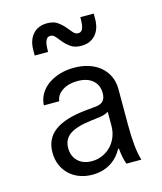

<svg xmlns="http://www.w3.org/2000/svg" viewBox="-120 -896 840 994"><g transform="rotate(-15 300.0 -399.0)"><path d="M411.8 -384.6Q411.8 -356.8 398.7 -342.8Q385.6 -328.8 357.2 -326.2L307.4 -321.4Q192.2 -310.4 136.5 -269.5Q80.8 -228.6 80.8 -154.2Q80.8 -117.8 93.5 -87.6Q106.2 -57.4 128.9 -35.7Q151.6 -14 183.3 -2Q215 10 252.8 10Q295.6 10 330.3 -5.5Q365 -21 389.4 -49.1Q413.8 -77.2 427.3 -116.8Q440.8 -156.4 440.8 -205.6L388.4 -85.6H418.4Q420.8 -59 425.2 -37.9Q429.6 -16.8 435.8 0H515.8Q505.2 -35.4 500.5 -82.5Q495.8 -129.6 495.8 -193V-384.4Q495.8 -421.6 481.7 -452.1Q467.6 -482.6 442.1 -504.4Q416.6 -526.2 381 -538.1Q345.4 -550 301.4 -550Q259 -550 223.2 -538.9Q187.4 -527.8 160.6 -508.3Q133.8 -488.8 118.1 -461.4Q102.4 -434 101.2 -402H183.4Q187.6 -436.2 220.3 -457.5Q253 -478.8 301.2 -478.8Q352.8 -478.8 382.3 -453.7Q411.8 -428.6 411.8 -384.6ZM411.8 -313V-210Q411.8 -177.8 400.7 -150.1Q389.6 -122.4 370.2 -102.2Q350.8 -82 324.2 -70.3Q297.6 -58.6 267.6 -58.6Q221 -58.6 193.2 -85.2Q165.4 -111.8 165.4 -155.6Q165.4 -202.8 201.2 -227.8Q237 -252.8 316.2 -262.6L363.8 -268.4Q404 -273.4 423 -295Q442 -316.6 442 -359.8ZM122.2 -663.6H193.8L194.4 -684.6Q195.4 -713 203.3 -727.1Q211.2 -741.2 225.8 -741.2Q241.4 -741.2 253.1 -726.8Q264.8 -712.4 279.1 -695.4Q293.4 -678.4 314 -664Q334.6 -649.6 368.8 -649.6Q417.8 -649.6 445.6 -681.1Q473.4 -712.6 473.4 -766.8V-794.4H401.8L401.2 -773.4Q400.2 -744.6 393 -730.7Q385.8 -716.8 370.6 -716.8Q354.4 -716.8 342.7 -731.2Q331 -745.6 316.5 -762.6Q302 -779.6 281.5 -794Q261 -808.4 226.8 -808.4Q177.8 -808.4 150 -776.9Q122.2 -745.4 122.2 -691.2Z"/></g></svg>

Font: CommitMonoV143 ExtLt
Style: Regular
Weight: 200
Monospace: yes
Designer: Eigil Nikolajsen
Foundry: Eigil Nikolajsen
Version: Version 1.143